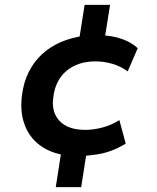

<svg xmlns="http://www.w3.org/2000/svg" viewBox="-20 -650 640 785"><path d="M208 115 233 -45 249 -15Q186 -24 142.5 -56.5Q99 -89 80 -142Q61 -195 70 -262Q77 -315 98 -356.5Q119 -398 152 -428.5Q185 -459 229 -478Q273 -497 327 -504L301 -472L326 -630H430L406 -479L389 -506Q437 -505 477.5 -491Q518 -477 543 -453L502 -358Q474 -379 439.5 -389Q405 -399 370 -399Q333 -399 303.5 -389Q274 -379 251.5 -360Q229 -341 215.5 -314Q202 -287 198 -253Q189 -192 223.5 -155.5Q258 -119 329 -119Q363 -119 400 -129Q437 -139 468 -159L494 -63Q469 -47 439.5 -35.5Q410 -24 378.5 -19Q347 -14 314 -12L336 -39L312 115Z"/></svg>

Font: Nunito Sans 7pt
Style: Bold Italic
Weight: 700
Italic angle: -9°
Version: Version 3.101;gftools[0.9.27]